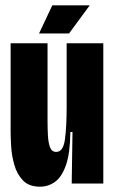

<svg xmlns="http://www.w3.org/2000/svg" viewBox="-20 -691 431 723"><path d="M131 12Q89 12 66.5 -11.5Q44 -35 34 -70Q24 -105 22 -140Q20 -175 20 -199V-528H159V-238Q159 -208 160.5 -180.5Q162 -153 168.5 -136Q175 -119 192 -119Q218 -119 224.5 -166Q231 -213 231 -290V-528H369V-253V0H250L253 -194H245Q244 -114 228.5 -69.5Q213 -25 187.5 -6.5Q162 12 131 12ZM240 -565H127L177 -671H318Z"/></svg>

Font: Bricolage Grotesque 48pt Condensed Bricolage Grotesque 48pt Condensed Regular
Style: Bold
Weight: 700
Width: 3
Designer: Mathieu Triay
Foundry: Atelier Triay
Version: Version 1.000; ttfautohint (v1.8.4.7-5d5b);gftools[0.9.32]